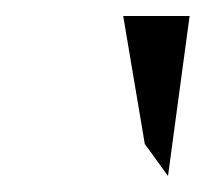

<svg xmlns="http://www.w3.org/2000/svg" viewBox="-20 -797 257 240"><path d="M190 -577 217 -777H134L161 -617Z"/></svg>

Font: Stormblade
Style: Obl
Weight: 400
Designer: Mew Too
Foundry: Cannot Into Space Fonts
Version: Version 0.77